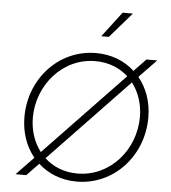

<svg xmlns="http://www.w3.org/2000/svg" viewBox="-64 -1067 1016 1138"><g transform="rotate(5 443.5 -498.5)"><path d="M434 12C654 12 825 -173 825 -403C825 -497 795 -577 745 -638L848 -745H784L713 -671C654 -726 574 -757 484 -757C264 -757 93 -573 93 -343C93 -249 123 -168 173 -107L70 0H134L205 -74C265 -19 345 12 434 12ZM143 -344C143 -534 286 -709 484 -709C564 -709 630 -681 679 -636L208 -144C166 -198 143 -268 143 -344ZM239 -110 710 -602C752 -547 775 -478 775 -402C775 -207 630 -36 434 -36C355 -36 288 -64 239 -110ZM505 -859H550L680 -1009H619Z"/></g></svg>

Font: Mluvka ExtraLight
Style: Italic
Weight: 200
Italic angle: -8°
Designer: Modified by Jiří Krblich, Original typeface by Gumpita Rahayu
Foundry: Gumpita Rahayu & Jiří Krblich
Version: Version 2.000;Glyphs 3.1.1 (3134)